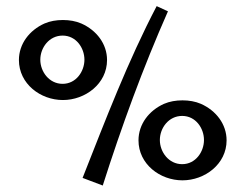

<svg xmlns="http://www.w3.org/2000/svg" viewBox="-20 -648 765 614"><path d="M491.2 -200.2C491.2 -238.8 519.5 -277.3 562.5 -277.3C606 -277.3 632.3 -237.8 632.3 -200.2C632.3 -163.1 606 -123 562.5 -123C519.5 -123 491.2 -162.1 491.2 -200.2ZM108.9 -457C108.9 -495.6 137.2 -534.2 180.2 -534.2C223.6 -534.2 250 -494.6 250 -457C250 -419.9 223.6 -379.9 180.2 -379.9C137.2 -379.9 108.9 -418.9 108.9 -457ZM422.9 -199.2C422.9 -123 491.7 -71.3 563.5 -71.3C634.8 -71.3 704.6 -123 704.6 -199.2C704.6 -251 670.9 -294.4 622.6 -315.9C604.5 -323.7 584.5 -327.1 563.5 -327.1C542.5 -327.1 522.5 -323.7 504.4 -315.9C456.5 -294.4 422.9 -251 422.9 -199.2ZM308.6 -54.7C369.1 -244.6 437 -430.7 517.1 -611.8L481 -628.4C388.7 -452.1 317.4 -264.6 244.1 -79.1ZM40.5 -456.1C40.5 -379.9 109.4 -328.1 181.2 -328.1C252.4 -328.1 322.3 -379.9 322.3 -456.1C322.3 -507.8 288.6 -551.3 240.2 -572.8C222.2 -580.6 202.1 -584 181.2 -584C160.2 -584 140.1 -580.6 122.1 -572.8C74.2 -551.3 40.5 -507.8 40.5 -456.1Z"/></svg>

Font: Luckiest Guy
Style: Regular
Weight: 400
Designer: Astigmatic (AOETI)
Foundry: Astigmatic (AOETI)
Version: Version 1.001